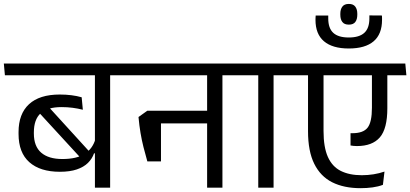

<svg xmlns="http://www.w3.org/2000/svg" viewBox="-38 -956 2090 978"><path d="M523 -593.5H445.5V0H523ZM394 -572.5H634.5L629.5 -632.5H388.5ZM-13 -572.5H545.5L540 -632.5H-18.5ZM145 -399.5 378 -146 423 -177.5 197.5 -425ZM56.5 -274Q56.5 -178.5 111.5 -129.8Q166.5 -81 267 -81Q318 -81 353.2 -93Q388.5 -105 410 -126.2Q431.5 -147.5 441 -175H451.5L448 -247.5Q434 -198.5 393.2 -172.2Q352.5 -146 279.5 -146Q209.5 -146 172 -178.2Q134.5 -210.5 134.5 -276V-281.5Q134.5 -347.5 169 -379Q203.5 -410.5 275.5 -410.5Q304.5 -410.5 331.5 -407Q358.5 -403.5 384 -397L378 -460.5Q353.5 -467.5 325.5 -471Q297.5 -474.5 266.5 -474.5Q163 -474.5 109.8 -425.2Q56.5 -376 56.5 -283Z M1095 -593.5H1017V0H1095ZM965.5 -572.5H1206.5L1201 -632.5H960ZM1156 -572.5 1150.5 -632.5H595L600 -572.5ZM1048.5 -392H751V-327.5H1048.5ZM712.5 -134H782V-392H712.5L667.5 -360Q671.5 -315.5 677.8 -278.8Q684 -242 692.8 -207Q701.5 -172 712.5 -134Z M1355.5 0V-593.5H1277.5V0ZM1467 -572.5 1461.5 -632.5H1165.5L1172 -572.5Z M1432 -572.5H2032L2026.5 -632.5H1427ZM1610 -288.5V-592.5H1531V-287.5Q1531 -185.5 1562.8 -121.5Q1594.5 -57.5 1654.2 -27.5Q1714 2.5 1798.5 2.5Q1830.5 2.5 1859.8 -1.5Q1889 -5.5 1912.5 -14.5L1920.5 -82Q1894.5 -73 1864.8 -68.2Q1835 -63.5 1805 -63.5Q1742 -63.5 1698.2 -85.2Q1654.5 -107 1632.2 -156.5Q1610 -206 1610 -288.5ZM1935 -404.5V-591.5L1856.5 -591V-407Q1856.5 -334 1834.5 -305.8Q1812.5 -277.5 1757 -277.5Q1756 -277.5 1752.5 -277.5Q1749 -277.5 1747.5 -277.5V-215Q1754.5 -213.5 1763.2 -212.8Q1772 -212 1780 -212Q1858.5 -212 1896.8 -256.2Q1935 -300.5 1935 -404.5Z M1739 -830.5Q1761.5 -830.5 1771.8 -844Q1782 -857.5 1782 -881V-886Q1782 -908.5 1771.8 -922.2Q1761.5 -936 1739 -936Q1716 -936 1705.8 -922.2Q1695.5 -908.5 1695.5 -886V-881Q1695.5 -857.5 1705.8 -844Q1716 -830.5 1739 -830.5ZM1907.5 -877 1843.5 -877.5V-862Q1843.5 -812 1817.5 -788.5Q1791.5 -765 1738.5 -765Q1685.5 -765 1659.8 -788.5Q1634 -812 1634 -862V-877H1570Q1569.5 -868.5 1569.2 -863.5Q1569 -858.5 1569 -855Q1569 -782.5 1612.2 -745.8Q1655.5 -709 1738.5 -709Q1822 -709 1865 -745.5Q1908 -782 1908 -855Q1908 -858.5 1908 -863.5Q1908 -868.5 1907.5 -877Z"/></svg>

Font: Anek Devanagari
Style: Regular
Weight: 400
Designer: Kailash Malviya (Devanagari) & Yesha Goshar (Latin)
Foundry: Ek Type
Version: Version 1.003